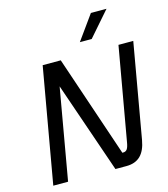

<svg xmlns="http://www.w3.org/2000/svg" viewBox="-132 -1026 988 1128"><g transform="rotate(-15 362.5 -461.5)"><path d="M725 -700 624 -124Q613 -61 581.5 -30.5Q550 0 496 0H429L238 -554L141 0H51L174 -700H284L493 -82H499Q514 -82 522.5 -94Q531 -106 536 -138L635 -700ZM527 -923H622L492 -774H420Z"/></g></svg>

Font: KoHo Medium
Style: Italic
Weight: 500
Italic angle: -10°
Designer: Cadson Demak & Katatrad Team
Foundry: Cadson Demak Co.,Ltd.
Version: Version 1.000